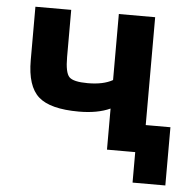

<svg xmlns="http://www.w3.org/2000/svg" viewBox="-49 -571 739 741"><g transform="rotate(5 321.0 -201.0)"><path d="M381.8 -157.2Q333 -134.8 260.7 -134.8Q149.4 -134.8 104 -175.3Q58.6 -215.8 58.6 -316.4V-523.4H197.3V-340.8Q197.3 -280.3 213.4 -263.7Q229.5 -247.1 285.2 -247.1Q345.7 -247.1 381.8 -267.6V-523.4H522.5V-105.5H618.2V120.1H491.2V2H469.7H381.8Z"/></g></svg>

Font: Gen Shin Gothic Bold
Style: Bold
Weight: 700
Designer: [Source Han Sans]
Ryoko NISHIZUKA  (kana & ideographs); Paul D. Hunt (Latin, Greek & Cyrillic); Wenlong ZHANG  (bopomofo
Version: Version 1.002.20150607